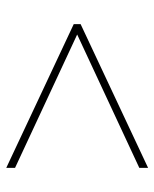

<svg xmlns="http://www.w3.org/2000/svg" viewBox="40 -659 492 612"><g transform="rotate(-90 286.0 -353.0)"><path d="M57 -127V-155L482 -353L57 -551V-579L515 -364V-342Z"/></g></svg>

Font: Noto Sans Tamil Thin
Style: Regular
Weight: 100
Designer: Jelle Bosma - Monotype Design Team
Foundry: Monotype Imaging Inc.
Version: Version 2.004; ttfautohint (v1.8.4.7-5d5b)